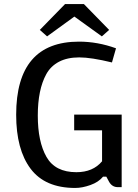

<svg xmlns="http://www.w3.org/2000/svg" viewBox="-20 -918 682 950"><path d="M352 12Q203 12 131.5 -83Q60 -178 60 -350Q60 -712 371 -712Q463 -712 554 -679L534 -609Q431 -634 372 -634Q313 -634 272 -612.5Q231 -591 209 -551Q167 -475 167 -346Q167 -217 210 -141.5Q253 -66 358 -66Q440 -66 485 -120V-273H347V-351H582V8H563Q535 8 520 -18L506 -44H490Q468 -17 427.5 -2.5Q387 12 352 12ZM177 -770 302 -898H395L520 -770L484 -738L348 -836L213 -738Z"/></svg>

Font: Voces
Style: Regular
Weight: 400
Designer: Ana Paula Megda, Pablo Ugerman
Foundry: Ana Paula Megda, Pablo Ugerman
Version: Version 1.003